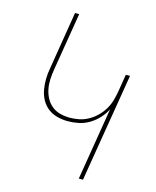

<svg xmlns="http://www.w3.org/2000/svg" viewBox="-111 -812 722 888"><g transform="rotate(15 250.0 -367.5)"><path d="M352 0 409 -347Q397 -323 378 -302.5Q359 -282 335.5 -268Q312 -254 286 -248.5Q260 -243 234 -243Q208 -243 183 -249.5Q158 -256 138.5 -271Q119 -286 107 -308Q95 -330 90.5 -355Q86 -380 86.5 -406.5Q87 -433 92 -459L137 -735H157L111 -456Q107 -432 106 -408.5Q105 -385 109.5 -362.5Q114 -340 124.5 -320.5Q135 -301 152 -287Q169 -273 191.5 -267Q214 -261 238 -261Q260 -261 282.5 -265.5Q305 -270 326 -281.5Q347 -293 364.5 -310Q382 -327 394.5 -347.5Q407 -368 413.5 -390Q420 -412 424 -435L438 -520H458L372 0Z"/></g></svg>

Font: Iosevka Thin Oblique
Style: Regular
Weight: 100
Italic angle: -9°
Monospace: yes
Designer: Belleve Invis
Foundry: Belleve Invis
Version: Version 32.5.0; ttfautohint (v1.8.4)